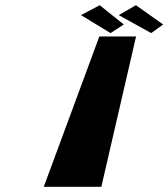

<svg xmlns="http://www.w3.org/2000/svg" viewBox="-20 -717 646 737"><path d="M502.3 -577H361.3L148 0H369ZM455.3 -623 404.3 -590 290.8 -659 362.7 -697ZM606.3 -623 560.3 -590 435.8 -659 501.7 -697Z"/></svg>

Font: Hussar Milosc
Style: Obl
Weight: 700
Foundry: Cannot Into Space Fonts
Version: Version 1.02